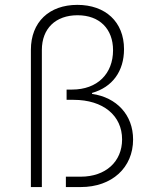

<svg xmlns="http://www.w3.org/2000/svg" viewBox="-20 -757 629 777"><path d="M105 -555.2V0H149.4V-554.7C149.4 -641.6 205.1 -695.3 293.9 -695.3C383.3 -695.3 437.5 -639.6 437.5 -553.7C437.5 -459 374.5 -394.5 271.5 -394.5H249.5V-353H277.8C397.9 -353 474.1 -289.1 474.1 -192.9C474.1 -103 407.7 -42 306.6 -42H246.6V0H306.6C433.6 0 518.6 -79.1 518.6 -192.4C518.6 -292 452.1 -362.8 352.5 -377V-380.9C435.1 -404.3 481.9 -468.8 481.9 -558.1C481.9 -668.9 406.2 -737.3 293 -737.3C179.2 -737.3 105 -668 105 -555.2Z"/></svg>

Font: Raveo ExtraLight
Style: Regular
Weight: 200
Designer: Jakub Foglar, Rasmus Andersson (Inter)
Foundry: Jakubfoglar.com
Version: Version 1.100;Glyphs 3.2.3 (3260)